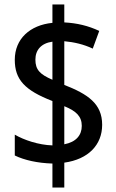

<svg xmlns="http://www.w3.org/2000/svg" viewBox="-20 -779 520 857"><path d="M214 -49V58H267V-53C375 -68 436 -133 436 -222C436 -317 371 -359 267 -400V-595C311 -591 354 -581 394 -562L423 -641C374 -664 324 -676 267 -679V-759H214V-677C114 -667 46 -606 46 -512C46 -424 90 -376 214 -328V-130C152 -132 87 -154 46 -178V-85C89 -64 148 -51 214 -49ZM214 -593V-423C158 -447 138 -468 138 -513C138 -556 164 -586 214 -593ZM267 -135V-305C321 -283 345 -259 345 -217C345 -176 320 -145 267 -135Z"/></svg>

Font: Noto Sans Kannada Condensed Medium
Style: Regular
Weight: 500
Width: 3
Designer: Jelle Bosma - Monotype Design Team
Foundry: Monotype Imaging Inc.
Version: Version 2.005